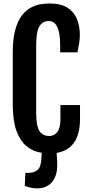

<svg xmlns="http://www.w3.org/2000/svg" viewBox="-20 -861 493 1086"><path d="M259.8 7.3Q229.5 7.3 193.6 -1.5Q157.7 -10.3 125.5 -38.1Q93.3 -65.9 72.8 -121.8Q52.2 -177.7 52.2 -271.5V-566.9Q52.2 -642.1 66.2 -692.1Q80.1 -742.2 102.8 -772.2Q125.5 -802.2 153.1 -817.1Q180.7 -832 208.3 -836.7Q235.8 -841.3 259.3 -841.3Q323.7 -841.3 361.3 -817.4Q398.9 -793.5 415.3 -753.2Q431.6 -712.9 431.6 -664.6Q431.6 -637.7 427.5 -615Q423.3 -592.3 418 -564.9H320.3V-605Q320.3 -742.2 255.9 -742.2Q221.2 -742.2 202.9 -712.2Q184.6 -682.1 184.6 -602.1V-226.1Q184.6 -148.4 202.9 -120.1Q221.2 -91.8 259.8 -91.8Q286.6 -91.8 304.2 -114.5Q321.8 -137.2 321.8 -187.5V-266.6H432.6V-189.5Q432.6 -89.4 388.2 -41Q343.8 7.3 259.8 7.3ZM299.8 -6.3 303.2 50.8Q306.2 103 294.2 133.8Q282.2 164.6 263.2 179.9Q244.1 195.3 224.9 200Q205.6 204.6 193.8 204.6Q173.8 204.6 157 201.2Q140.1 197.8 120.1 189.9L123.5 116.2Q127.4 116.7 131.6 116.7Q135.7 116.7 139.6 116.7Q172.9 116.7 192.6 100.3Q212.4 84 214.8 27.3L216.3 -6.3Z"/></svg>

Font: Fjalla One
Style: Regular
Weight: 400
Designer: Irina Smirnova, Eben Sorkin
Foundry: Sorkin Type
Version: Version 1.002; ttfautohint (v1.8.4.7-5d5b);gftools[0.9.25]